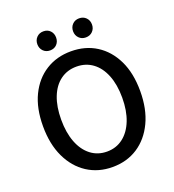

<svg xmlns="http://www.w3.org/2000/svg" viewBox="-163 -1051 1081 1192"><g transform="rotate(-20 377.0 -455.5)"><path d="M377 14Q283 14 210.5 -33Q138 -80 97 -166.5Q56 -253 56 -371Q56 -490 97 -574.5Q138 -659 210.5 -704.5Q283 -750 377 -750Q472 -750 544 -704.5Q616 -659 657 -574.5Q698 -490 698 -371Q698 -253 657 -166.5Q616 -80 544 -33Q472 14 377 14ZM377 -88Q438 -88 483.5 -123Q529 -158 554 -221.5Q579 -285 579 -371Q579 -457 554 -519.5Q529 -582 483.5 -615.5Q438 -649 377 -649Q316 -649 270.5 -615.5Q225 -582 200.5 -519.5Q176 -457 176 -371Q176 -285 200.5 -221.5Q225 -158 270.5 -123Q316 -88 377 -88ZM259 -799Q232 -799 214.5 -817Q197 -835 197 -862Q197 -889 214.5 -907Q232 -925 259 -925Q287 -925 304 -907Q321 -889 321 -862Q321 -835 304 -817Q287 -799 259 -799ZM495 -799Q468 -799 450.5 -817Q433 -835 433 -862Q433 -889 450.5 -907Q468 -925 495 -925Q523 -925 540.5 -907Q558 -889 558 -862Q558 -835 540.5 -817Q523 -799 495 -799Z"/></g></svg>

Font: Noto Sans TC Thin Medium
Style: Regular
Weight: 500
Version: Version 2.004-H2;hotconv 1.0.118;makeotfexe 2.5.65603